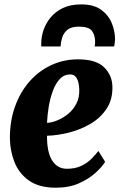

<svg xmlns="http://www.w3.org/2000/svg" viewBox="-20 -841 554 872"><path d="M457.5 -106Q444.5 -84.5 414.8 -57Q385 -29.5 339.8 -9Q294.5 11.5 233.5 11.5Q157 11.5 111.2 -21.2Q65.5 -54 45.5 -105.5Q25.5 -157 25 -212.5Q24.5 -290.5 47.8 -356Q71 -421.5 113 -469.8Q155 -518 211.8 -544.8Q268.5 -571.5 334.5 -571.5Q415.5 -571.5 452.2 -536Q489 -500.5 490.5 -448.5Q492 -388 463.2 -345.8Q434.5 -303.5 388.5 -277.2Q342.5 -251 290.5 -238.2Q238.5 -225.5 193.5 -224.5Q193 -149.5 217 -112Q241 -74.5 283.5 -74.5Q321.5 -74.5 348.8 -87.5Q376 -100.5 395 -119.5Q414 -138.5 427 -155.5ZM299.5 -503Q271 -503 251.5 -482Q232 -461 219.8 -427.5Q207.5 -394 201.2 -355.8Q195 -317.5 193.5 -283Q215 -284 240.8 -294.5Q266.5 -305 289.8 -324Q313 -343 327.2 -371Q341.5 -399 340 -435.5Q337 -503 299.5 -503ZM349 -821Q406 -821 439.5 -796.5Q473 -772 487.8 -735.5Q502.5 -699 502.5 -662.5Q501.5 -644 498.5 -630H410Q411 -635.5 411.5 -640.8Q412 -646 412 -652Q411.5 -683 397 -701.5Q382.5 -720 338 -720Q304 -720 286.5 -705.8Q269 -691.5 262.5 -670.5Q256 -649.5 255 -630H167.5Q167.5 -634.5 167.2 -638.5Q167 -642.5 167.5 -647Q167.5 -673 177.2 -703Q187 -733 208.5 -760Q230 -787 264.5 -804Q299 -821 349 -821Z"/></svg>

Font: Merriweather Black
Style: Italic
Weight: 900
Italic angle: -7.8°
Designer: Eben Sorkin
Foundry: Eben Sorkin
Version: Version 2.200;gftools[0.9.31]